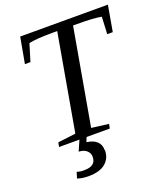

<svg xmlns="http://www.w3.org/2000/svg" viewBox="-155 -760 925 1074"><g transform="rotate(-20 307.5 -222.5)"><path d="M86 0 91 -26 197 -39 298 -613H273Q173 -613 129 -603L98 -501H65L93 -655H615L588 -501H555L560 -603Q516 -612 416 -612H392L291 -39L393 -26L388 0ZM320 104 321 106Q321 153 286 182Q252 210 185 210Q149 210 120 200L131 164Q154 172 178 170Q209 170 226 157Q244 144 244 115Q244 94 228 79Q211 63 180 62L213 -13H255L239 27Q278 32 299 51Q320 70 320 104Z"/></g></svg>

Font: Libra Serif Modern
Style: Italic
Weight: 400
Italic angle: -12°
Designer: Stefan Peev, Context Ltd
Foundry: Stefan Peev, Context Ltd
Version: Version 1.000